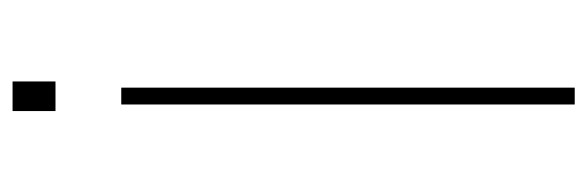

<svg xmlns="http://www.w3.org/2000/svg" viewBox="-330 -591 921 301"><g transform="rotate(-90 130.5 -440.5)"><path d="M143.6 0H117.2V-710.9H143.6ZM153.3 -814H106.9V-881.3H153.3Z"/></g></svg>

Font: Roboto-Thin
Style: Regular
Weight: 250
Designer: Google
Version: Version 1.100141; 2013; ttfautohint (v0.94.14-c901) -l 8 -r 